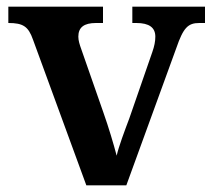

<svg xmlns="http://www.w3.org/2000/svg" viewBox="-20 -556 636 576"><path d="M79 -437 239 0H359L509 -412C530 -473 544 -487 578 -487H595V-536H377V-487H389C428 -487 446 -473 446 -446C446 -432 443 -417 437 -400L368 -201C354 -164 336 -116 330 -89C321 -123 306 -174 290 -219L224 -408C219 -422 215 -434 215 -446C215 -474 232 -487 268 -487H289V-536H5V-487C49 -487 65 -477 79 -437Z"/></svg>

Font: Noto Serif Sinhala SemiBold
Style: Regular
Weight: 600
Designer: Jelle Bosma - Monotype Design Team
Foundry: Monotype Imaging Inc.
Version: Version 2.007